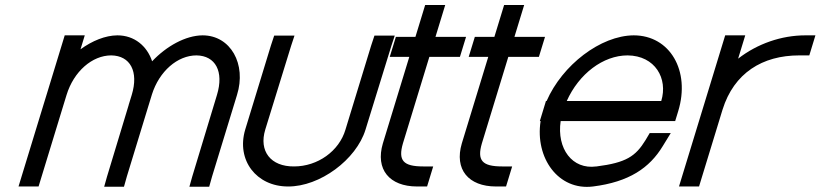

<svg xmlns="http://www.w3.org/2000/svg" viewBox="-20 -724 3273 766"><path d="M586.9 -479.5C644.6 -540.3 720.5 -582.4 788.2 -583C900.2 -583 964.1 -468 925.5 -345L826.1 -20L814.6 21H735.6L746.8 -19L845.5 -345C874.2 -439 839.5 -502 763.8 -503C688.3 -503 615.2 -439.8 586 -346.8L585.5 -345L573.2 -305L486.1 -20L474.6 21H395.6L406.8 -19L493.4 -305H493.2L505.5 -345C534.2 -439 499.5 -502 423.8 -503C347.8 -503 274.2 -439 245.5 -345L233.2 -305L146.1 -20L133.9 20H53.9L66.1 -20L153.2 -305L165.5 -345L226 -543L238.2 -583H318.2L306 -543L301.2 -527.3C348 -561.3 400.2 -582.6 448.2 -583C516.3 -583 566.6 -540.5 586.9 -479.5Z M1061 -543 1073.9 -582H1154.9L1141.7 -542L1038.3 -207C1012 -121 1060 -59 1153.3 -60C1247.3 -60 1333 -121 1358.3 -207L1461 -543L1473.9 -582H1554.9L1541.7 -542L1438.3 -207C1401.6 -87 1255.6 21 1128.9 20C1002.9 20 922 -85 958.3 -207Z M1692.9 -497 1587.5 -152C1567.7 -84 1588.3 -60 1668.3 -60H1708.3L1683.9 20H1643.9C1533.9 20 1476.7 -48 1507.5 -152L1612.9 -497H1574.9H1534.9L1559.4 -577H1599.4H1637.4L1664 -664L1676.2 -704H1756.2L1744 -664L1717.4 -577H1799.4H1839.4L1814.9 -497H1774.9Z M2007.9 -497 1902.5 -152C1882.7 -84 1903.3 -60 1983.3 -60H2023.3L1998.9 20H1958.9C1848.9 20 1791.7 -48 1822.5 -152L1927.9 -497H1889.9H1849.9L1874.4 -577H1914.4H1952.4L1979 -664L1991.2 -704H2071.2L2059 -664L2032.4 -577H2114.4H2154.4L2129.9 -497H2089.9Z M2241.1 -321H2618.1C2645.7 -411 2593.5 -502 2483.8 -503C2386.3 -503 2289.6 -429.5 2241.1 -321ZM2136.8 -241H2133.7L2145.9 -281L2158.1 -321H2160.7C2223.3 -464.5 2376 -582.1 2508.2 -583C2653.2 -583 2734.8 -441 2685.9 -281L2673.7 -241H2633.7H2216.8C2200.7 -130.8 2263.1 -46.6 2359.3 -60H2360.3C2477.9 -75 2515.6 -100 2555.4 -165L2572 -193H2656L2624.1 -141C2571.5 -54 2489.4 2 2345.9 20C2207.5 37.4 2113.9 -94.1 2136.8 -241Z M2924.8 -490C3001.8 -549.8 3097.8 -583 3193.2 -583H3233.2L3208.8 -503H3168.8C3021.4 -503 2908.2 -432.5 2862.7 -286.8L2861.2 -282L2849 -242L2781.1 -20L2768.9 20H2688.9L2701.1 -20L2769 -242L2781.2 -282C2781.6 -283.3 2782 -284.6 2782.4 -285.9L2861 -543L2873.2 -583H2953.2L2941 -543Z"/></svg>

Font: Nordica Plus
Style: NordicaClassicLightObl
Weight: 300
Version: Version 1.01